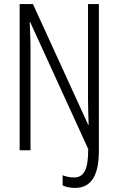

<svg xmlns="http://www.w3.org/2000/svg" viewBox="-20 -734 578 938"><path d="M347 184Q311 184 286 172V122Q297 127 312.5 130Q328 133 343 133Q377 133 394 102.5Q411 72 411 -6L127 -627H125Q126 -597 127.5 -566.5Q129 -536 129 -500V0H76V-714H141L411 -124H413Q412 -160 411 -192Q410 -224 410 -250V-714H463V1Q463 95 434 139.5Q405 184 347 184Z"/></svg>

Font: Noto Sans Telugu ExtraCondensed Light
Style: Regular
Weight: 300
Width: 2
Designer: Jelle Bosma - Monotype Design Team
Foundry: Monotype Imaging Inc.
Version: Version 2.005; ttfautohint (v1.8.4.7-5d5b)